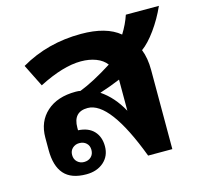

<svg xmlns="http://www.w3.org/2000/svg" viewBox="-91 -688 838 797"><g transform="rotate(-15 328.5 -290.0)"><path d="M231.9 -84Q231.9 -102.1 220.2 -113Q208.5 -124 189.9 -124Q172.9 -124 160.9 -113Q148.9 -102.1 148.9 -84Q148.9 -65.4 160.9 -54.2Q172.9 -43 189.9 -43Q208.5 -43 220.2 -54.2Q231.9 -65.4 231.9 -84ZM329.1 -303.2Q382.3 -267.6 418 -202.1V-335.9Q377.4 -318.8 329.1 -303.2ZM479 -513.2Q502.4 -550.8 515.1 -588.9H657.2Q634.3 -537.6 602.8 -493.9Q571.3 -450.2 542 -429.2Q557.1 -391.6 557.1 -339.8V0H453.1Q356.4 -255.9 261.2 -255.9Q199.2 -255.9 199.2 -188V-176.8Q243.7 -174.3 266.8 -149.4Q290 -124.5 290 -84Q290 -42.5 261 -16.8Q231.9 8.8 186 8.8Q121.1 8.8 90.6 -25.9Q60.1 -60.5 60.1 -128.9V-182.1Q60.1 -251.5 106 -292.7Q151.9 -334 231 -334Q245.1 -334 251 -332Q311 -355 393.1 -407.2Q377.4 -428.2 348.9 -439.2Q320.3 -450.2 284.2 -450.2Q207.5 -450.2 102.1 -396L54.2 -492.2Q170.4 -560.1 314 -560.1Q422.9 -560.1 479 -513.2Z"/></g></svg>

Font: Droid Sans Thai
Style: Bold
Weight: 700
Designer: Steve Matteson
Foundry: Ascender Corporation
Version: Version 1.00